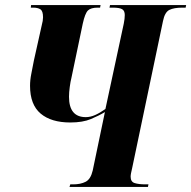

<svg xmlns="http://www.w3.org/2000/svg" viewBox="-20 -734 751 754"><path d="M253 0 256 -10H268Q296 -10 316 -20Q336 -30 344 -64L392 -294Q369 -280 337 -266.5Q305 -253 256 -253Q181 -253 139.5 -288Q98 -323 98 -397Q98 -420 103 -444.5Q108 -469 113 -496L144 -635Q149 -653 149 -666Q149 -691 138.5 -697.5Q128 -704 111 -704H101L102 -714H375L373 -704H364Q337 -704 325.5 -693Q314 -682 305 -641L260 -426Q257 -415 254 -393Q251 -371 251 -354Q251 -274 317 -274Q335 -274 354 -282.5Q373 -291 394 -306L466 -641Q468 -651 469 -659.5Q470 -668 470 -675Q470 -692 459.5 -698Q449 -704 423 -704H410L412 -714H711L709 -704H696Q663 -704 645 -695Q627 -686 620 -651L499 -74Q496 -61 494.5 -53.5Q493 -46 493 -40Q493 -20 509 -15Q525 -10 551 -10H563L561 0Z"/></svg>

Font: Noto Serif Display ExtraCondensed ExtraBold
Style: Italic
Weight: 800
Width: 2
Italic angle: -12°
Designer: Monotype Design Team
Foundry: Monotype Imaging Inc.
Version: Version 2.009